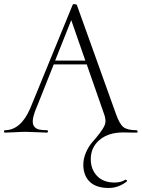

<svg xmlns="http://www.w3.org/2000/svg" viewBox="-32 -659 704 954"><path d="M647 -12Q649 -12 650.5 -9Q652 -6 651.5 -3Q651 0 649 0Q628 0 608 -0.5Q588 -1 581 -1Q507 -1 463 36Q419 73 419 132Q419 182 450 215Q481 248 538 248Q569 248 591 234Q594 233 597.5 236.5Q601 240 599 242Q557 275 508 275Q448 275 416 246Q384 217 382 165Q381 131 395 99Q409 67 427 47Q445 27 463 3.5Q481 -20 488.5 -38Q496 -56 488 -84L399 -339H235L153 -133Q136 -94 132 -69.5Q128 -45 136.5 -32.5Q145 -20 160 -16Q175 -12 202 -12Q205 -12 206 -9Q207 -6 205.5 -3Q204 0 201 0Q188 0 152 -2Q116 -4 96 -4Q74 -4 42 -2Q10 0 -8 0Q-12 0 -12 -6Q-12 -12 -8 -12Q71 -12 118 -120L329 -635Q330 -639 339 -638.5Q348 -638 350 -634L543 -96Q561 -44 580.5 -28Q600 -12 647 -12ZM242 -358H392L322 -559Z"/></svg>

Font: Cormorant Upright Light
Style: Regular
Weight: 300
Designer: Christian Thalmann (Catharsis Fonts)
Foundry: Catharsis Fonts
Version: Version 3.302;PS 003.302;hotconv 1.0.88;makeotf.lib2.5.64775